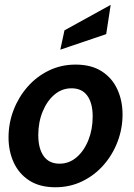

<svg xmlns="http://www.w3.org/2000/svg" viewBox="-20 -780 567 810"><path d="M214 10Q147.5 10 103.5 -18.5Q59.5 -47 37.8 -94.8Q16 -142.5 16 -200Q16 -260 37 -315Q58 -370 96 -413.5Q134 -457 185.8 -482.2Q237.5 -507.5 299 -507.5Q365.5 -507.5 409.5 -479Q453.5 -450.5 475.2 -402.8Q497 -355 497 -297Q497 -237.5 476 -182.2Q455 -127 417 -83.8Q379 -40.5 327 -15.2Q275 10 214 10ZM231 -89.5Q272 -89.5 303.5 -116.8Q335 -144 353 -189.2Q371 -234.5 371 -288.5Q371 -344.5 348.5 -376Q326 -407.5 281.5 -407.5Q241.5 -407.5 210 -381Q178.5 -354.5 160 -309.5Q141.5 -264.5 141.5 -210Q141.5 -153.5 164.2 -121.5Q187 -89.5 231 -89.5ZM234.5 -570.5 252 -652 447 -759.5 428 -636Z"/></svg>

Font: Cabin
Style: Bold Italic
Weight: 700
Width: 4
Italic angle: -10°
Designer: Pablo Impallari
Foundry: Pablo Impallari. http://www.impallari.com Igino Marini. http://www.ikern.com
Version: Version 3.001